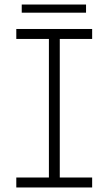

<svg xmlns="http://www.w3.org/2000/svg" viewBox="-20 -828 479 848"><path d="M52 0V-44H196V-656H52V-700H387V-656H244V-44H387V0ZM76 -772V-808H360V-772Z"/></svg>

Font: MuseoModerno Thin ExtraLight
Style: Regular
Weight: 250
Version: Version 1.002